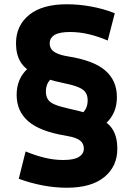

<svg xmlns="http://www.w3.org/2000/svg" viewBox="-20 -760 626 900"><path d="M319 -206Q349 -210 370 -233Q391 -256 391 -288Q391 -311 382 -325.5Q373 -340 349 -350.5Q325 -361 280 -370Q194 -388 145 -412Q96 -436 75.5 -471Q55 -506 55 -557Q55 -640 116.5 -690Q178 -740 293 -740Q349 -740 407 -729.5Q465 -719 518 -698L485 -570Q438 -590 394.5 -600Q351 -610 309 -610Q258 -610 235.5 -596Q213 -582 213 -557Q213 -541 221 -529.5Q229 -518 248 -509.5Q267 -501 297 -496Q419 -477 473.5 -429.5Q528 -382 528 -305Q528 -228 475.5 -181Q423 -134 321 -123ZM293 120Q237 120 179.5 109Q122 98 68 78L100 -50Q149 -30 192 -20Q235 -10 276 -10Q327 -10 350 -24.5Q373 -39 373 -63Q373 -79 365 -91Q357 -103 338 -111Q319 -119 288 -124Q167 -144 112.5 -191.5Q58 -239 58 -315Q58 -392 110.5 -439Q163 -486 264 -497L267 -414Q236 -410 215.5 -387Q195 -364 195 -332Q195 -310 204 -295Q213 -280 237 -270Q261 -260 306 -250Q392 -232 441 -208.5Q490 -185 510 -150Q530 -115 530 -63Q530 20 469 70Q408 120 293 120Z"/></svg>

Font: M PLUS 1 Thin ExtraBold
Style: Regular
Weight: 800
Version: Version 1.001